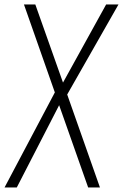

<svg xmlns="http://www.w3.org/2000/svg" viewBox="-26 -830 544 850"><path d="M-5.9 0 216.8 -420.9 80.1 -810.1H130.4L252.9 -464.4L443.8 -810.1H498.5L271.5 -411.6L416.5 0H364.3L235.8 -364.3L48.3 0Z"/></svg>

Font: Oswald
Style: Extra-Light
Weight: 200
Designer: Vernon Adams
Foundry: Vernon Adams
Version: 3.0; ttfautohint (v0.94.23-7a4d-dirty) -l 8 -r 50 -G 200 -x 